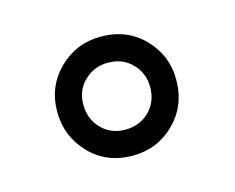

<svg xmlns="http://www.w3.org/2000/svg" viewBox="-49 -760 451 369"><g transform="rotate(-15 176.5 -575.5)"><path d="M57 -576Q57 -626 91.5 -660Q126 -694 175 -694Q227 -694 260.5 -659.5Q294 -625 294 -577Q294 -525 259.5 -491Q225 -457 176 -457Q124 -457 90.5 -492Q57 -527 57 -576ZM109 -576Q109 -548 127.5 -528.5Q146 -509 175 -509Q204 -509 223 -528Q242 -547 242 -576Q242 -603 223.5 -622.5Q205 -642 175 -642Q148 -642 128.5 -623.5Q109 -605 109 -576Z"/></g></svg>

Font: Coval
Style: Light
Weight: 300
Foundry: Context Ltd
Version: Version 001.000